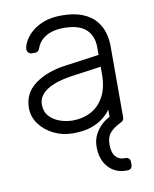

<svg xmlns="http://www.w3.org/2000/svg" viewBox="-84 -594 704 878"><g transform="rotate(-10 268.0 -155.0)"><path d="M428 220Q398 220 372.5 205Q347 190 331.5 161Q316 132 316 90Q316 58 329 33Q342 8 361 -9.5Q380 -27 398 -35Q398 -36 398 -36.5Q398 -37 398 -38V-69Q386 -51 364 -33Q342 -15 307.5 -2.5Q273 10 221 10Q173 10 132.5 -10Q92 -30 67 -63.5Q42 -97 42 -139Q42 -207 97 -248Q152 -289 240 -301L398 -323V-358Q398 -411 365.5 -441.5Q333 -472 262 -472Q225 -472 199 -462Q173 -452 158 -436.5Q143 -421 137 -404Q133 -392 127.5 -387.5Q122 -383 113 -383H99Q90 -383 83.5 -389.5Q77 -396 77 -405Q77 -419 87.5 -440Q98 -461 120 -481.5Q142 -502 177 -516Q212 -530 262 -530Q321 -530 359.5 -514Q398 -498 419.5 -472.5Q441 -447 450 -416Q459 -385 459 -355V-22Q459 -16 456 -10.5Q453 -5 445 -1L443 0Q410 16 393 35.5Q376 55 376 90Q376 128 391.5 145.5Q407 163 432 163H437Q447 163 453 169Q459 175 459 185V198Q459 208 453 214Q447 220 437 220ZM231 -48Q277 -48 315 -68Q353 -88 375.5 -129.5Q398 -171 398 -234V-268L269 -250Q187 -239 145 -212Q103 -185 103 -144Q103 -111 122 -90Q141 -69 170.5 -58.5Q200 -48 231 -48Z"/></g></svg>

Font: Rubik Light
Style: Regular
Weight: 300
Designer: Hubert and Fischer
Foundry: Hubert and Fischer
Version: Version 2.300;gftools[0.9.30]